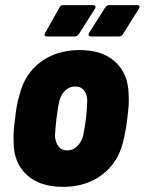

<svg xmlns="http://www.w3.org/2000/svg" viewBox="-20 -720 564 748"><path d="M33 -167Q31 -206 39 -259Q44 -313 57 -354Q77 -433 139 -479Q201 -525 290 -525Q379 -525 429 -479Q479 -433 481 -355Q484 -318 476 -260Q472 -220 460 -169Q440 -86 377.5 -39Q315 8 225 8Q135 8 84 -39Q33 -86 33 -167ZM304 -191Q311 -226 315 -259Q318 -283 320 -329Q319 -354 307 -368.5Q295 -383 273 -383Q251 -383 235 -368.5Q219 -354 212 -329Q206 -307 200 -259Q196 -223 194 -191Q196 -165 208 -149.5Q220 -134 242 -134Q264 -134 280 -149.5Q296 -165 304 -191ZM156 -592 212 -691Q216 -700 226 -700H343Q349 -700 351.5 -696.5Q354 -693 350 -686L287 -587Q281 -578 272 -578H163Q156 -578 154 -581.5Q152 -585 156 -592ZM327 -592 390 -691Q396 -700 406 -700H514Q521 -700 523 -696.5Q525 -693 521 -686L459 -587Q453 -578 444 -578H334Q328 -578 326 -582Q324 -586 327 -592Z"/></svg>

Font: Barlow Semi Condensed ExtraBold
Style: Italic
Weight: 800
Width: 4
Italic angle: -7°
Designer: Jeremy Tribby
Foundry: Tribby Type
Version: Version 1.408